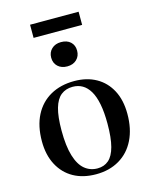

<svg xmlns="http://www.w3.org/2000/svg" viewBox="-133 -985 860 1085"><g transform="rotate(-15 297.5 -442.5)"><path d="M293 14Q217 14 161.5 -17Q106 -48 75 -106.5Q44 -165 44 -245Q44 -334 76.5 -397Q109 -460 168.5 -493.5Q228 -527 308 -527Q381 -527 435.5 -496.5Q490 -466 520.5 -408.5Q551 -351 551 -270Q551 -183 519.5 -119Q488 -55 429.5 -20.5Q371 14 293 14ZM309 -16Q348 -16 374.5 -39Q401 -62 414.5 -112.5Q428 -163 428 -246Q428 -313 418.5 -361Q409 -409 391 -439Q373 -469 348 -483.5Q323 -498 291 -498Q251 -498 223 -476Q195 -454 181 -405Q167 -356 167 -275Q167 -184 184.5 -126.5Q202 -69 234 -42.5Q266 -16 309 -16ZM293 -617Q259 -617 238 -636.5Q217 -656 217 -688Q217 -719 238 -739Q259 -759 293 -759Q328 -759 348.5 -740Q369 -721 369 -689Q369 -657 348 -637Q327 -617 293 -617ZM150 -822V-899H434V-822Z"/></g></svg>

Font: Literata 60pt Medium
Style: Regular
Weight: 500
Designer: Latin by Veronika Burian and Jose Scaglione. Greek by Irene Vlachou. Cyrillic by Vera Evstafieva.
Foundry: TypeTogether
Version: Version 3.103;gftools[0.9.29]